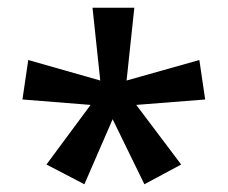

<svg xmlns="http://www.w3.org/2000/svg" viewBox="-20 -780 589 496"><path d="M327 -760 307 -572 495 -625 510 -523 332 -509 448 -355 353 -304 271 -472 198 -304 100 -355 214 -509 38 -523 53 -625 239 -572 219 -760Z"/></svg>

Font: Noto Sans Vithkuqi Medium
Style: Regular
Weight: 500
Version: Version 1.001